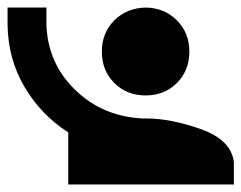

<svg xmlns="http://www.w3.org/2000/svg" viewBox="-20 -610 640 509"><path d="M0 -590V-546Q1 -454 45 -379.5Q89 -305 161 -259V-121H600V-180Q593 -239 513 -267.5Q433 -296 367 -296H358Q252 -301 179 -372Q106 -443 103 -546V-590ZM367 -590Q316 -589 283 -556Q250 -523 250 -473Q250 -423 283 -390Q316 -357 366 -357Q416 -357 449 -390Q482 -423 482 -473Q482 -523 449 -556Q416 -589 367 -590Z"/></svg>

Font: SauceCodePro Nerd Font Mono
Style: Regular
Weight: 500
Monospace: yes
Designer: Paul D. Hunt, Teo Tuominen
Foundry: Adobe Systems Incorporated
Version: Version 2.030;PS 1.000;hotconv 16.6.51;makeotf.lib2.5.65220;